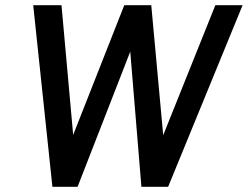

<svg xmlns="http://www.w3.org/2000/svg" viewBox="-20 -720 955 740"><path d="M810 -700 609 -199 563 -700H459L262 -200L217 -700H108L182 0H279L482 -521L525 0H628L915 -700Z"/></svg>

Font: Arthouse Owned Medium
Style: Italic
Weight: 500
Italic angle: -10°
Designer: Jeremy Tribby
Foundry: Tribby Type
Version: Version 1.000;PS 001.000;hotconv 1.0.88;makeotf.lib2.5.64775